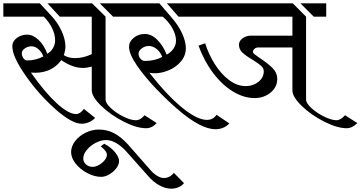

<svg xmlns="http://www.w3.org/2000/svg" viewBox="-34 -709 2166 1153"><path d="M907 30Q879 61 844 61Q786 61 708 21Q630 -19 573.5 -73.5Q517 -128 517 -168V-309Q488 -301 464 -301Q402 -301 334 -348Q306 -309 265.5 -290.5Q225 -272 178 -272Q161 -272 152 -273Q234 -156 305.5 -90Q377 -24 423 -24Q447 -24 470 -55L537 -1Q523 15 501 24.5Q479 34 456 34Q397 34 297 -55Q197 -144 118.5 -257Q40 -370 40 -431Q40 -461 67 -481Q94 -501 129 -501Q164 -501 197.5 -469.5Q231 -438 250 -386Q272 -399 284.5 -420.5Q297 -442 297 -467Q297 -502 279 -539.5Q261 -577 229 -609H-14V-689H205L279 -609Q313 -572 335.5 -523.5Q358 -475 359 -431Q359 -406 349 -378Q377 -360 417 -360Q467 -360 517 -384V-609H325L251 -689H519L600 -609V-111Q600 -89 632 -59.5Q664 -30 707.5 -8.5Q751 13 781 13Q810 13 834 -17ZM645 -609 565 -689H715V-609ZM226 -370Q218 -395 197.5 -413Q177 -431 156 -431Q134 -431 115.5 -418.5Q97 -406 97 -390Q97 -373 106.5 -359.5Q116 -346 129 -346Q181 -346 226 -370Z M559 69Q611 69 653 92Q695 115 735 159L872 315Q890 335 911 347.5Q932 360 950 360Q985 360 1010 329L1071 391Q1057 408 1036.5 416Q1016 424 994 424Q960 424 923 404Q886 384 853 345L723 199Q695 168 663.5 150Q632 132 603 132Q573 132 541 148.5Q509 165 487.5 191Q466 217 466 243Q466 264 482.5 278.5Q499 293 522 293Q540 293 560.5 281.5Q581 270 594.5 253Q608 236 608 220Q608 209 598 196Q588 183 571 170L592 154Q633 176 657 205.5Q681 235 681 258Q681 280 664 302Q647 324 622 338.5Q597 353 573 353Q534 353 491.5 331Q449 309 421 274.5Q393 240 393 204Q393 170 417 138.5Q441 107 480 88Q519 69 559 69Z M992 -609Q1037 -558 1059.5 -508.5Q1082 -459 1082 -420Q1082 -375 1053 -340.5Q1024 -306 980.5 -287.5Q937 -269 895 -269Q878 -269 863 -272Q966 -140 1057.5 -64.5Q1149 11 1209 11Q1228 11 1243 2.5Q1258 -6 1266 -20L1343 32Q1329 48 1307.5 57.5Q1286 67 1260 67Q1170 67 1029 -56Q973 -104 905.5 -174Q838 -244 789.5 -314Q741 -384 741 -428Q741 -459 769 -482Q797 -505 836 -505Q875 -505 910 -470.5Q945 -436 967 -381Q992 -394 1007.5 -416.5Q1023 -439 1023 -465Q1023 -500 1001 -539.5Q979 -579 943 -609H688V-689H923ZM1144 -609H1038L968 -689H1144ZM798 -387Q798 -370 809.5 -356.5Q821 -343 836 -343Q896 -343 940 -367Q930 -396 907 -414.5Q884 -433 860 -433Q837 -433 817.5 -418.5Q798 -404 798 -387Z M1804 -609V-111Q1804 -89 1836.5 -59.5Q1869 -30 1913 -8.5Q1957 13 1987 13Q2011 13 2038 -17L2112 30Q2081 61 2048 61Q1991 61 1913 21.5Q1835 -18 1778.5 -72.5Q1722 -127 1722 -166V-424H1516Q1504 -424 1494.5 -416Q1485 -408 1485 -398Q1485 -391 1495.5 -382.5Q1506 -374 1528 -359Q1575 -328 1603 -300Q1631 -272 1631 -233Q1631 -202 1613 -176.5Q1595 -151 1564 -135.5Q1533 -120 1496 -120Q1430 -120 1365 -159.5Q1300 -199 1246 -270.5Q1192 -342 1158 -435L1198 -449Q1219 -382 1256.5 -323Q1294 -264 1342 -228Q1390 -192 1442 -192Q1486 -192 1518 -217.5Q1550 -243 1550 -281Q1550 -300 1534 -314Q1518 -328 1483 -350Q1442 -374 1421.5 -393.5Q1401 -413 1401 -441Q1401 -463 1423 -479Q1445 -495 1474 -495H1722V-609H1117V-689H1724ZM1925 -609H1850L1770 -689H1925Z"/></svg>

Font: Amita
Style: Regular
Weight: 400
Designer: Eduardo Rodriguez Tunni, Modular Infotech, Brian J. Bonislawsky
Foundry: Eduardo Rodriguez Tunni, Modular Infotech, Brian J. Bonislawsky
Version: Version 1.004